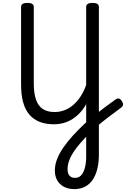

<svg xmlns="http://www.w3.org/2000/svg" viewBox="-20 -912 872 1330"><path d="M495 398Q454 398 423.5 382Q393 366 376.5 337.5Q360 309 360 269Q360 230 375.5 190Q391 150 419 109.5Q447 69 484.5 28Q522 -13 566 -55Q595 -81 629.5 -109Q664 -137 702.5 -166Q741 -195 779 -222Q793 -232 804 -229.5Q815 -227 825 -210Q834 -196 832 -185Q830 -174 817 -165Q773 -132 731 -100.5Q689 -69 655 -39.5Q621 -10 597 15Q564 48 536.5 79.5Q509 111 489 141.5Q469 172 458.5 202Q448 232 448 260Q448 289 461 304.5Q474 320 501 320Q526 320 542.5 302Q559 284 568 250.5Q577 217 577 170V-191Q559 -158 535.5 -132.5Q512 -107 483.5 -88.5Q455 -70 422 -60.5Q389 -51 354 -51Q298 -51 255.5 -67.5Q213 -84 184 -117.5Q155 -151 140.5 -203Q126 -255 126 -327V-864Q126 -878 137 -885Q148 -892 170 -892Q192 -892 203 -885Q214 -878 214 -864V-335Q214 -264 230 -220Q246 -176 278 -156Q310 -136 358 -136Q395 -136 428 -149Q461 -162 489 -186.5Q517 -211 539.5 -246Q562 -281 577 -324V-864Q577 -878 588 -885Q599 -892 621 -892Q643 -892 654 -885Q665 -878 665 -864V159Q665 216 653.5 260.5Q642 305 620.5 335.5Q599 366 567.5 382Q536 398 495 398Z"/></svg>

Font: Playwrite HR Lijeva
Style: Regular
Weight: 400
Designer: Veronika Burian, José Scaglione
Foundry: TypeTogether
Version: Version 1.002